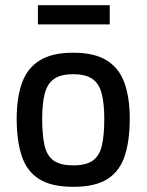

<svg xmlns="http://www.w3.org/2000/svg" viewBox="-20 -716 570 747"><path d="M264.9 10.9Q179.7 10.9 132 -19.5Q84.2 -49.8 64.6 -109.1Q44.9 -168.4 44.9 -254Q44.9 -336.9 65.9 -394.3Q86.8 -451.6 134.8 -481.2Q182.7 -510.9 264.9 -510.9Q347 -510.9 395 -481.2Q442.9 -451.6 463.9 -394.3Q484.8 -336.9 484.8 -254Q484.8 -168.4 465.2 -109.1Q445.5 -49.8 398 -19.5Q350.4 10.9 264.9 10.9ZM264.9 -72.6Q315.7 -72.6 341.8 -91.8Q367.8 -111 376.8 -151.4Q385.7 -191.8 385.7 -254Q385.7 -316 375.1 -354.1Q364.5 -392.2 338.2 -409.8Q311.9 -427.4 264.9 -427.4Q217.8 -427.4 191.5 -409.8Q165.3 -392.2 154.7 -354.1Q144.1 -316 144.1 -254Q144.1 -191.8 153 -151.4Q161.9 -111 188 -91.8Q214.1 -72.6 264.9 -72.6ZM127.5 -621.2V-695.9H407V-621.2Z"/></svg>

Font: Titillium Web SemiBold
Style: Regular
Weight: 600
Designer: Mohamed Gaber, Accademia di Belle Arti di Urbino
Foundry: Kief Type Foundry, Accademia di Belle Arti di Urbino
Version: Version 3.000; ttfautohint (v1.8.4)